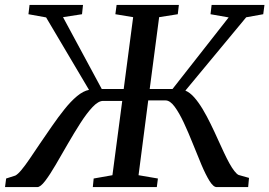

<svg xmlns="http://www.w3.org/2000/svg" viewBox="-50 -763 1098 783"><path d="M-29.5 0 -25 -35 12.5 -47Q22.5 -52 37.5 -70Q52.5 -88 71.2 -115.5Q90 -143 111 -174.5Q136 -211 161.5 -248Q187 -285 212.8 -317.2Q238.5 -349.5 264 -370.8Q289.5 -392 313 -396.5L138 -692L66 -705L70.5 -743H288.5L284.5 -705L207 -693L365 -400H454.5L493 -693L420.5 -705L425.5 -743H679.5L675 -705L599 -693L560.5 -400H653.5L882.5 -692L808.5 -705L813 -743H1028.5L1023.5 -705L954 -692.5L706 -393.5Q725 -385.5 742.5 -365.5Q760 -345.5 776.8 -317.5Q793.5 -289.5 809.2 -257.2Q825 -225 839.5 -192.5Q851.5 -166 863 -141.5Q874.5 -117 885.2 -97.5Q896 -78 905.8 -65.5Q915.5 -53 923 -49.5L965.5 -37.5L962 0H833.5Q820 0 804.2 -25.5Q788.5 -51 771.5 -91.2Q754.5 -131.5 736.5 -176.8Q718.5 -222 699.8 -262.2Q681 -302.5 662.2 -328Q643.5 -353.5 625 -353.5H554.5L515 -48.5L594 -35L589.5 0H328.5L332 -35L408.5 -48.5L448.5 -351.5H370.5Q351 -351.5 327.2 -326.2Q303.5 -301 277.8 -260.8Q252 -220.5 226.2 -175.8Q200.5 -131 177 -90.8Q153.5 -50.5 134.2 -25.2Q115 0 102 0Z"/></svg>

Font: Merriweather 48pt
Style: Italic
Weight: 400
Italic angle: -7.8°
Version: Version 2.101